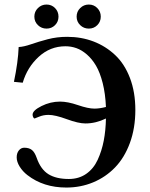

<svg xmlns="http://www.w3.org/2000/svg" viewBox="-20 -822 665 854"><path d="M148.7 -710.2Q132.8 -725.6 132.8 -748Q132.8 -770.5 148.7 -786.1Q164.6 -801.8 187 -801.8Q209.5 -801.8 224.9 -786.1Q240.2 -770.5 240.2 -748Q240.2 -725.6 224.9 -710.2Q209.5 -694.8 187 -694.8Q164.6 -694.8 148.7 -710.2ZM336.7 -710.2Q320.8 -725.6 320.8 -748Q320.8 -770.5 336.7 -786.1Q352.5 -801.8 375 -801.8Q397.5 -801.8 412.8 -786.1Q428.2 -770.5 428.2 -748Q428.2 -725.6 412.8 -710.2Q397.5 -694.8 375 -694.8Q352.5 -694.8 336.7 -710.2ZM451.2 -294.9Q406.2 -272.9 359.9 -272.9Q328.6 -272.9 276.9 -292Q225.1 -311 195.8 -311Q172.9 -311 153.3 -302.7L133.8 -294.9Q130.9 -294.9 127.9 -300.3Q125 -305.7 125 -312Q125 -330.6 164.6 -350.3Q204.1 -370.1 247.1 -370.1Q281.2 -370.1 326.7 -354.5Q372.1 -338.9 399.9 -338.9Q422.9 -338.9 451.2 -346.2Q448.7 -405.3 436.8 -452.4Q424.8 -499.5 407.2 -529.5Q389.6 -559.6 366.5 -579.6Q343.3 -599.6 319.8 -607.9Q296.4 -616.2 271 -616.2Q203.1 -616.2 152.1 -569.3Q101.1 -522.5 81.1 -454.1L42 -458Q60.5 -546.4 63 -612.8Q85.4 -613.8 118.4 -625.2Q151.4 -636.7 192.4 -647.5Q233.4 -658.2 278.8 -658.2Q341.8 -658.2 396 -637.5Q450.2 -616.7 492.2 -577.1Q534.2 -537.6 558.1 -474.9Q582 -412.1 582 -333Q582 -252.4 557.9 -186.5Q533.7 -120.6 491.9 -77.4Q450.2 -34.2 394.5 -11Q338.9 12.2 274.9 12.2Q173.3 12.2 102.1 -43Q81.1 -59.1 67.4 -81.1Q54.2 -102.5 54.2 -122.1Q54.2 -141.1 64 -153.1Q73.7 -165 87.9 -165Q109.4 -165 122.1 -154.8Q134.3 -145 143.1 -120.1Q161.1 -68.4 195.6 -47.1Q230 -25.9 286.1 -25.9Q330.6 -25.9 363.3 -48.6Q396 -71.3 414.3 -110.8Q432.6 -150.4 441.4 -196Q450.2 -241.7 451.2 -294.9Z"/></svg>

Font: Linux Libertine G
Style: Semibold
Weight: 600
Designer: Philipp H. Poll
Foundry: Philipp H. Poll
Version: Version 5.1.1